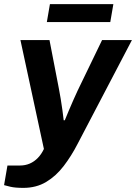

<svg xmlns="http://www.w3.org/2000/svg" viewBox="-48 -720 658 928"><path d="M64.5 188.1Q25.3 188.1 2.1 182.6Q-21.2 177.1 -28.3 174.8L-12 80H48.5Q74.1 80 95.9 70.6Q117.7 61.1 134.9 43.3Q152.2 25.5 164.2 0L50.7 -526.4H191.2L236.5 -292.1Q241.1 -269.9 245.5 -241.9Q250 -213.9 253.8 -187Q257.6 -160.1 259.8 -138.7H265.2Q273.9 -160 284.7 -185.8Q295.4 -211.7 306.9 -237.2Q318.3 -262.7 327.1 -281.7L445.4 -526.4H589.7L327.1 -24.6Q297 33.9 260 82.3Q223 130.7 175.2 159.4Q127.4 188.1 64.5 188.1ZM178.4 -613.3 193.3 -700H499.9L485 -613.3Z"/></svg>

Font: Archivo Variable SemiBold
Style: Italic
Weight: 600
Italic angle: -10°
Designer: Hector Gatti
Foundry: Omnibus-Type
Version: Version 2.001